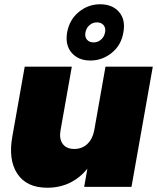

<svg xmlns="http://www.w3.org/2000/svg" viewBox="-20 -877 737 901"><path d="M697 -564 597 0H375L390 -85Q316 4 202 4Q105 4 61.5 -61.5Q18 -127 38 -237L96 -564H317L264 -265Q257 -225 274.5 -201.5Q292 -178 328 -178Q365 -178 389.5 -201Q414 -224 422 -264L475 -564ZM454 -691Q469 -704 473 -725Q477 -746 466 -759Q455 -772 435 -772Q415 -772 400 -759Q385 -746 381 -725Q377 -704 388 -691Q399 -678 419 -678Q439 -678 454 -691ZM295 -725Q306 -785 350 -821Q394 -857 450 -857Q507 -857 538.5 -821Q570 -785 559 -725Q549 -665 504.5 -629Q460 -593 404 -593Q348 -593 316.5 -629Q285 -665 295 -725Z"/></svg>

Font: Poppins Black
Style: Italic
Weight: 900
Italic angle: -10°
Designer: Ninad Kale (Devanagari), Jonny Pinhorn (Latin)
Foundry: Indian Type Foundry
Version: Version 3.200;PS 1.000;hotconv 16.6.54;makeotf.lib2.5.65590